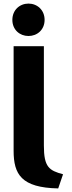

<svg xmlns="http://www.w3.org/2000/svg" viewBox="-20 -1038 402 1072"><path d="M332 -65 305 14C99 10 56 -65 56 -196V-780H225V-225C225 -105 254 -86 332 -65ZM139 -837C90 -837 49 -872 49 -927C49 -982 90 -1018 139 -1018C188 -1018 229 -982 229 -927C229 -872 188 -837 139 -837Z"/></svg>

Font: Repo ExtraBold
Style: Bold
Weight: 700
Designer: Stefan Peev
Foundry: Context Ltd
Version: Version 1.502